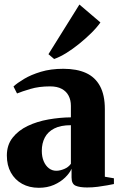

<svg xmlns="http://www.w3.org/2000/svg" viewBox="-20 -838 544 868"><path d="M155.5 11Q112.5 11 80 -7Q47.5 -25 29.2 -57.8Q11 -90.5 11 -135Q11 -182.5 37 -215.5Q63 -248.5 105.5 -268.8Q148 -289 199.2 -298Q250.5 -307 300.5 -307.5V-359.5Q300.5 -385.5 290.2 -405.2Q280 -425 259.2 -436.2Q238.5 -447.5 206.5 -447.5Q156.5 -447.5 117.8 -436Q79 -424.5 57 -415.5L41 -447Q57.5 -462.5 88.8 -481.2Q120 -500 164.8 -513.5Q209.5 -527 266.5 -527Q327 -527 368.5 -508.2Q410 -489.5 432 -449Q454 -408.5 454 -344.5V-39L495 -32V-6Q484.5 -4 464.8 -0.2Q445 3.5 421.5 6.5Q398 9.5 374 9.5Q340 9.5 321.8 1.5Q303.5 -6.5 303.5 -36V-75Q295 -55.5 274.5 -35.5Q254 -15.5 223.8 -2.2Q193.5 11 155.5 11ZM234.5 -66Q251 -66 270.2 -74Q289.5 -82 300.5 -97.5V-272Q254 -272 225 -257Q196 -242 182.5 -216Q169 -190 169 -156Q169 -129.5 177.5 -109.2Q186 -89 200.8 -77.5Q215.5 -66 234.5 -66ZM224.5 -571.5 199 -593 339 -817.5 434 -736.5Q417 -712.5 391.8 -687.8Q366.5 -663 337.8 -639.8Q309 -616.5 280 -598.5Q251 -580.5 225.5 -571.5Z"/></svg>

Font: Merriweather 120pt ExtraBold
Style: Regular
Weight: 800
Version: Version 2.100